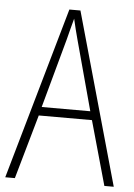

<svg xmlns="http://www.w3.org/2000/svg" viewBox="-52 -755 555 795"><g transform="rotate(5 225.5 -357.5)"><path d="M412 0 337 -267H116L40 0H0L204 -715H250L451 0ZM249 -591Q243 -614 237.5 -635Q232 -656 227 -679Q221 -657 215.5 -636Q210 -615 204 -591L125 -303H327Z"/></g></svg>

Font: Noto Sans Arabic Cond ExtLt
Style: Regular
Weight: 200
Width: 3
Designer: Monotype Design Team, Nadine Chahine, Nizar Qandah and Khaled Hosny
Foundry: Monotype Imaging Inc.
Version: Version 2.012; ttfautohint (v1.8.4.7-5d5b)